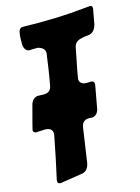

<svg xmlns="http://www.w3.org/2000/svg" viewBox="-119 -802 628 860"><g transform="rotate(-15 194.5 -372.0)"><path d="M54 -6Q48 -6 44 -8Q40 -10 40 -17V-24Q61 -117 79 -211L82 -227Q82 -256 46 -256L5 -254Q-7 -256 -7 -268Q-7 -271 22 -379Q26 -393 35 -401Q44 -409 55 -410L82 -409Q114 -409 120 -438Q127 -475 132.5 -511.5Q138 -548 143 -585Q143 -609 114 -617L111 -618Q80 -618 74 -617Q61 -617 54 -627.5Q47 -638 47 -653Q47 -683 47.5 -686.5Q48 -690 49 -698Q52 -726 70 -726L141 -725Q221 -725 293 -730L385 -738Q396 -738 396 -725L383 -654Q374 -619 347 -614Q335 -614 312 -609H314Q282 -604 276 -577L256 -476L249 -436Q250 -409 284 -409L300 -410Q317 -410 317 -394L297 -284Q290 -256 266 -253L252 -254Q221 -254 215 -224L191 -61Q184 -27 157 -22Z"/></g></svg>

Font: Bangerz
Style: Regular
Weight: 400
Designer: vernon adams
Foundry: Vernon Adams
Version: Version 2.10;February 7, 2025;FontCreator 13.0.0.2683 64-bit